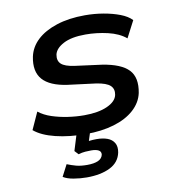

<svg xmlns="http://www.w3.org/2000/svg" viewBox="-80 -579 769 847"><g transform="rotate(-10 304.5 -155.0)"><path d="M271 9Q196 9 135 -6Q74 -21 41 -49L76 -126Q100 -107 133.5 -96Q167 -85 204.5 -79.5Q242 -74 278 -74Q341 -74 381 -92Q421 -110 427 -139Q432 -165 415.5 -180.5Q399 -196 354 -203L228 -219Q150 -230 118 -266.5Q86 -303 99 -368Q108 -410 141 -441Q174 -472 229 -490Q284 -508 356 -508Q399 -508 439.5 -501Q480 -494 512.5 -481.5Q545 -469 563 -450L524 -375Q493 -401 443.5 -412.5Q394 -424 344 -424Q281 -424 245 -405Q209 -386 203 -359Q198 -332 214 -317Q230 -302 273 -296L394 -280Q477 -267 510.5 -232Q544 -197 531 -129Q522 -87 487 -55.5Q452 -24 396.5 -7.5Q341 9 271 9ZM241 198Q212 198 182.5 193Q153 188 136 177L163 125Q183 133 203 138.5Q223 144 252 144Q283 144 301 136Q319 128 323 111Q325 97 313.5 90.5Q302 84 280 84Q269 84 254 85Q239 86 223 91L207 74L236 -20H297L272 59L246 47Q263 43 279.5 41Q296 39 312 39Q340 39 360.5 46.5Q381 54 391 71Q401 88 396 114Q387 157 345.5 177.5Q304 198 241 198Z"/></g></svg>

Font: Nunito Sans 7pt SemiExpanded SemiBold
Style: Italic
Weight: 600
Width: 6
Italic angle: -9°
Designer: Vernon Adams
Foundry: Vernon Adams
Version: Version 3.101;gftools[0.9.27]